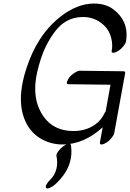

<svg xmlns="http://www.w3.org/2000/svg" viewBox="-20 -777 734 1083"><path d="M379.7 40Q399.9 164 291.2 263Q275 277 260 283Q244.9 289 240 283Q235 277 242.8 262.5Q250.5 248 263.6 236Q276.6 224 284.9 209Q311.1 161 298.3 102Q297.1 93 307.9 77.5Q318.8 62 335.4 49Q352.1 36 364.8 33.5Q377.5 31 379.7 40ZM559.2 -59Q453.8 37 333.7 38Q263.7 38 206.7 3Q149.8 -32 122.3 -95Q91.4 -165 99.4 -256Q104.6 -315 126.6 -384Q187.6 -578 319.7 -682Q415.2 -757 510.2 -757Q577.2 -757 621.2 -723Q701.8 -661 693.2 -562Q692.4 -553 690.4 -542Q688.4 -531 675 -515Q661.6 -499 647.9 -490.5Q634.2 -482 625.5 -480Q616.8 -478 612.6 -481Q608.3 -484 610 -491.5Q611.6 -499 612.3 -506Q615.5 -543 601.4 -581.5Q587.2 -620 551.6 -647Q506.6 -681 448.6 -681Q380.6 -681 330.1 -641Q307.5 -623 282.5 -589Q235.8 -524 210.4 -445Q185 -366 180.2 -311Q172.9 -227 200.4 -165Q256.3 -38 395.3 -38Q463.3 -38 514.4 -73Q550.5 -97 571.4 -142Q572.7 -145 575.9 -148L603.2 -299L366.4 -302Q351.4 -302 360.1 -321Q370.3 -346 394.2 -362Q418.1 -378 429.1 -378L676.8 -375Q687.8 -375 685.7 -363L624.3 -26Q622.3 -15 608.9 1.5Q595.4 18 581.7 26.5Q567.9 35 559.8 37Q541.3 42 543.7 26Z"/></svg>

Font: Kavivanar
Style: Regular
Weight: 400
Designer: Tharique Azeez
Foundry: Tharique Azeez
Version: Version 1.88